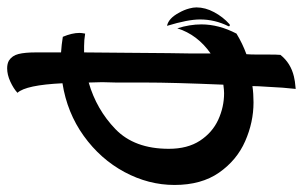

<svg xmlns="http://www.w3.org/2000/svg" viewBox="-189 -548 835 529"><g transform="rotate(90 228.5 -283.5)"><path d="M108.4 36.1V-34.2L86.9 -36.1L65.4 -39.1Q54.7 -64.5 54.7 -85Q54.7 -90.8 56.6 -100.6Q74.2 -97.7 90.8 -97.7H108.4L109.4 -210.9L110.4 -331.1L111.3 -389.6V-446.3Q59.6 -410.2 42 -354.5Q31.2 -388.7 31.2 -420.9Q31.2 -468.8 56.6 -517.6Q84 -534.2 113.3 -544.9Q114.3 -555.7 114.3 -577.1V-607.4Q114.3 -628.9 115.2 -638.7Q137.7 -667 174.8 -675.8Q185.5 -678.7 209 -680.7Q205.1 -647.5 203.1 -602.5Q201.2 -575.2 201.2 -561.5Q221.7 -564.5 246.1 -564.5Q300.8 -564.5 353 -541.5Q405.3 -518.6 439.5 -469.7Q473.6 -420.9 473.6 -346.7Q473.6 -275.4 438 -209Q402.3 -142.6 338.4 -96.7Q274.4 -50.8 193.4 -38.1Q198.2 62.5 219.7 85.9Q208 96.7 189 105.5Q169.9 114.3 152.3 114.3Q139.6 114.3 130.9 109.4Q117.2 100.6 112.8 83Q108.4 65.4 108.4 36.1ZM-1 -359.4Q-8.8 -373 -12.7 -387.7Q-15.6 -398.4 -15.6 -407.2Q-15.6 -431.6 -2.4 -456.1Q10.7 -480.5 30.3 -498Q32.2 -500 34.7 -499Q37.1 -498 36.1 -495.1Q17.6 -458 17.6 -417Q17.6 -383.8 35.2 -326.2Q14.6 -330.1 -1 -359.4ZM374 -331.1Q374 -382.8 351.6 -417Q329.1 -451.2 293.9 -467.3Q258.8 -483.4 220.7 -483.4Q212.9 -483.4 197.3 -481.4Q191.4 -340.8 191.4 -266.6V-186.5L190.4 -147.5L191.4 -110.4Q265.6 -131.8 319.8 -184.1Q374 -236.3 374 -331.1Z"/></g></svg>

Font: BKP Parklife Display
Style: Regular
Weight: 400
Designer: Font Diner, Inc.; LA MECHKY PLUS GmbH
Foundry: Font Diner, Inc.; LA MECHKY PLUS GmbH
Version: Version 1.007